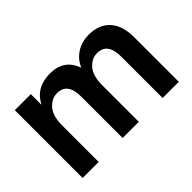

<svg xmlns="http://www.w3.org/2000/svg" viewBox="-86 -764 1015 1015"><g transform="rotate(-45 421.5 -256.5)"><path d="M784 0H663V-311Q663 -413 585 -413Q546 -413 515.5 -379Q485 -345 485 -272V0H364V-311Q364 -413 286 -413Q247 -413 216 -379Q185 -345 185 -272V0H65V-507H185V-427Q228 -513 333.5 -513Q439 -513 472 -417Q492 -463 532 -488Q572 -513 623 -513Q700 -513 742 -466.5Q784 -420 784 -334Z"/></g></svg>

Font: Hind Jalandhar SemiBold
Style: Regular
Weight: 600
Designer: Namrata Goyal
Foundry: Indian Type Foundry
Version: Version 0.702;PS 1.0;hotconv 1.0.81;makeotf.lib2.5.63406